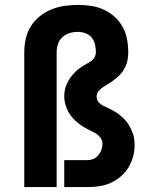

<svg xmlns="http://www.w3.org/2000/svg" viewBox="-20 -763 640 783"><path d="M79 0V-550Q79 -578 85 -605Q91 -632 105.5 -655.5Q120 -679 142 -696.5Q164 -714 189.5 -724.5Q215 -735 242.5 -739Q270 -743 298 -743Q325 -743 351.5 -739Q378 -735 402.5 -724Q427 -713 447 -695Q467 -677 480 -653.5Q493 -630 498 -603.5Q503 -577 503 -550Q503 -539 501.5 -527Q500 -515 496.5 -504Q493 -493 487 -482.5Q481 -472 473.5 -463Q466 -454 457 -446.5Q448 -439 438.5 -432Q429 -425 418.5 -419Q408 -413 398.5 -406.5Q389 -400 381.5 -390.5Q374 -381 374 -369Q374 -355 383.5 -345Q393 -335 405.5 -329.5Q418 -324 430 -318Q442 -312 453 -305Q464 -298 474.5 -289Q485 -280 493.5 -270Q502 -260 508.5 -248Q515 -236 520 -223.5Q525 -211 527 -198Q529 -185 529 -171Q529 -147 522.5 -123.5Q516 -100 503.5 -79.5Q491 -59 472 -43Q453 -27 431 -17Q409 -7 385 -3.5Q361 0 336 0H242V-110H336Q349 -110 361 -115Q373 -120 381 -130Q389 -140 393.5 -152Q398 -164 398 -177Q398 -190 390 -201Q382 -212 370.5 -219Q359 -226 347 -231.5Q335 -237 324 -243.5Q313 -250 302.5 -258Q292 -266 282.5 -275.5Q273 -285 265.5 -296Q258 -307 253 -319Q248 -331 245 -344Q242 -357 242 -370Q242 -382 244 -393.5Q246 -405 250.5 -416Q255 -427 261 -437Q267 -447 274.5 -456Q282 -465 290.5 -473Q299 -481 308.5 -487.5Q318 -494 328.5 -500Q339 -506 349 -512Q359 -518 365 -528.5Q371 -539 371 -550Q371 -566 367.5 -581.5Q364 -597 354 -609.5Q344 -622 328.5 -627.5Q313 -633 297 -633Q280 -633 263.5 -628Q247 -623 234.5 -611.5Q222 -600 216.5 -583.5Q211 -567 211 -550V0Z"/></svg>

Font: Iosevka Aile Extrabold
Style: Regular
Weight: 800
Designer: Belleve Invis
Foundry: Belleve Invis
Version: Version 27.3.5; ttfautohint (v1.8.4)